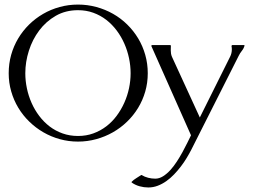

<svg xmlns="http://www.w3.org/2000/svg" viewBox="-20 -618 1133 852"><path d="M326.2 -597.7Q368.2 -597.7 407.7 -586.9Q447.3 -576.2 481.7 -556.6Q516.1 -537.1 544.4 -509.3Q572.8 -481.4 593 -447.8Q613.3 -414.1 624.5 -374.8Q635.7 -335.4 635.7 -293Q635.7 -250.5 624.5 -211.7Q613.3 -172.9 592.8 -139.2Q572.3 -105.5 543.7 -77.9Q515.1 -50.3 480.7 -30.8Q446.3 -11.2 407 -0.5Q367.7 10.3 326.2 10.3Q284.2 10.3 245.4 -0.5Q206.5 -11.2 172.4 -31Q138.2 -50.8 109.9 -78.4Q81.5 -106 61.3 -139.6Q41 -173.3 29.8 -212.2Q18.6 -251 18.6 -293Q18.6 -335.4 29.5 -374.5Q40.5 -413.6 60.8 -447.5Q81.1 -481.4 109.1 -509Q137.2 -536.6 171.4 -556.4Q205.6 -576.2 244.6 -586.9Q283.7 -597.7 326.2 -597.7ZM326.2 -572.8Q271 -572.8 227.5 -547.9Q184.1 -522.9 154.1 -482.9Q124 -442.9 108.2 -393.1Q92.3 -343.3 92.3 -293Q92.3 -259.3 99.4 -225.8Q106.4 -192.4 120.1 -161.4Q133.8 -130.4 154.1 -103.5Q174.3 -76.7 200.2 -56.9Q226.1 -37.1 257.8 -25.9Q289.6 -14.6 326.2 -14.6Q362.8 -14.6 394.3 -26.1Q425.8 -37.6 451.7 -57.4Q477.5 -77.1 497.6 -104Q517.6 -130.9 531.5 -161.9Q545.4 -192.9 552.5 -226.3Q559.6 -259.8 559.6 -293Q559.6 -326.2 552.5 -359.9Q545.4 -393.6 531.7 -424.6Q518.1 -455.6 497.8 -482.7Q477.5 -509.8 451.7 -529.8Q425.8 -549.8 394.3 -561.3Q362.8 -572.8 326.2 -572.8ZM1007.3 -414.1 1008.8 -417 1010.3 -418H1063L1065.4 -416.5Q1062 -403.3 1053.5 -392.8Q1044.9 -382.3 1039.1 -370.1L828.6 46.9Q819.8 64 808.3 83Q796.9 102.1 782.7 120.6Q768.6 139.2 752.4 156Q736.3 172.9 718 185.8Q699.7 198.7 679.7 206.3Q659.7 213.9 638.2 213.9Q618.7 213.9 599.9 208.7Q581.1 203.6 564.9 192.4L563.5 189.5Q572.8 179.7 584 173.1Q595.2 166.5 606.4 158.7H608.4Q622.1 167 637.7 170.9Q653.3 174.8 668.9 174.8Q686.5 174.8 703.4 164.3Q720.2 153.8 735.6 137Q751 120.1 764.6 99.1Q778.3 78.1 790 56.6Q801.8 35.2 811.3 15.6Q820.8 -3.9 827.6 -17.6L651.9 -413.1V-416.5L654.3 -418H735.4L736.8 -417H737.3L738.3 -415.5Q738.3 -410.2 738 -404.5Q737.8 -398.9 737.8 -393.6Q737.8 -386.7 739 -379.6Q740.2 -372.6 743.2 -365.7L866.7 -96.7L1001 -366.2Q1008.8 -381.3 1008.8 -399.4Q1008.8 -406.7 1007.3 -414.1Z"/></svg>

Font: CAT Linz
Style: Regular
Weight: 400
Designer: Peter Wiegel
Foundry: Peter Wiegel
Version: Version 1.08